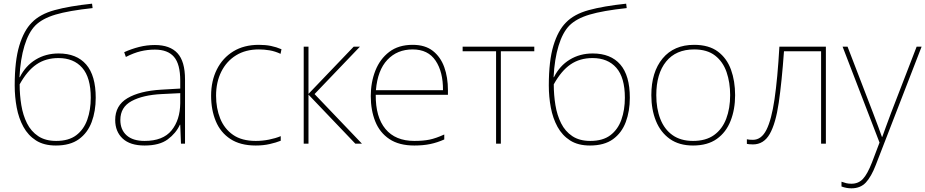

<svg xmlns="http://www.w3.org/2000/svg" viewBox="-20 -782 5036 1045"><path d="M60 -317Q60 -451 85 -533.5Q110 -616 153 -659Q197 -705 277.5 -727Q358 -749 481 -762L484 -738Q354 -724 282 -702.5Q210 -681 172 -643Q135 -605 113 -532.5Q91 -460 86 -362H88Q119 -424 174 -457.5Q229 -491 299 -491Q397 -491 449 -431Q501 -371 501 -250Q501 -177 479 -118Q457 -59 409.5 -24.5Q362 10 284 10Q219 10 176 -17.5Q133 -45 107.5 -91.5Q82 -138 71 -196.5Q60 -255 60 -317ZM286 -15Q354 -15 395 -46Q436 -77 455 -130.5Q474 -184 474 -250Q474 -360 427.5 -413Q381 -466 298 -466Q229 -466 178.5 -431.5Q128 -397 87 -323Q87 -265 96 -210Q105 -155 127 -111Q149 -67 188 -41Q227 -15 286 -15Z M823 -537Q905 -537 946 -492.5Q987 -448 987 -350V0H965L961 -103H959Q938 -57 893 -23.5Q848 10 767 10Q688 10 647.5 -28Q607 -66 607 -129Q607 -208 673.5 -247.5Q740 -287 858 -294L961 -300V-343Q961 -433 927 -472.5Q893 -512 823 -512Q783 -512 745.5 -503Q708 -494 665 -472L656 -498Q696 -516 737.5 -526.5Q779 -537 823 -537ZM860 -270Q758 -265 696.5 -232Q635 -199 635 -129Q635 -76 669 -45.5Q703 -15 767 -15Q867 -15 913.5 -72Q960 -129 961 -220V-275Z M1372 10Q1288 10 1234 -25.5Q1180 -61 1154.5 -122.5Q1129 -184 1129 -261Q1129 -342 1160.5 -404.5Q1192 -467 1250 -502.5Q1308 -538 1389 -538Q1425 -538 1454.5 -532Q1484 -526 1512 -514L1507 -489Q1477 -503 1447.5 -508Q1418 -513 1389 -513Q1317 -513 1265 -481Q1213 -449 1184.5 -392Q1156 -335 1156 -261Q1156 -193 1178.5 -137Q1201 -81 1248.5 -48Q1296 -15 1372 -15Q1408 -15 1443.5 -22Q1479 -29 1508 -41V-16Q1483 -6 1448 2Q1413 10 1372 10Z M1905 -528H1939L1692 -270L1950 0H1914L1659 -267V0H1633V-528H1659V-271Z M2226 -538Q2294 -538 2336 -505Q2378 -472 2398 -416.5Q2418 -361 2418 -291V-266H2025Q2024 -145 2078 -80Q2132 -15 2235 -15Q2283 -15 2317.5 -22Q2352 -29 2398 -50V-23Q2360 -6 2321.5 2Q2283 10 2235 10Q2152 10 2099.5 -25Q2047 -60 2022.5 -121Q1998 -182 1998 -259Q1998 -334 2023 -397.5Q2048 -461 2098.5 -499.5Q2149 -538 2226 -538ZM2226 -513Q2142 -513 2088.5 -456.5Q2035 -400 2026 -291H2391Q2392 -390 2351 -451.5Q2310 -513 2226 -513Z M2888 -503H2706V0H2680V-503H2498V-528H2888Z M2967 -317Q2967 -451 2992 -533.5Q3017 -616 3060 -659Q3104 -705 3184.5 -727Q3265 -749 3388 -762L3391 -738Q3261 -724 3189 -702.5Q3117 -681 3079 -643Q3042 -605 3020 -532.5Q2998 -460 2993 -362H2995Q3026 -424 3081 -457.5Q3136 -491 3206 -491Q3304 -491 3356 -431Q3408 -371 3408 -250Q3408 -177 3386 -118Q3364 -59 3316.5 -24.5Q3269 10 3191 10Q3126 10 3083 -17.5Q3040 -45 3014.5 -91.5Q2989 -138 2978 -196.5Q2967 -255 2967 -317ZM3193 -15Q3261 -15 3302 -46Q3343 -77 3362 -130.5Q3381 -184 3381 -250Q3381 -360 3334.5 -413Q3288 -466 3205 -466Q3136 -466 3085.5 -431.5Q3035 -397 2994 -323Q2994 -265 3003 -210Q3012 -155 3034 -111Q3056 -67 3095 -41Q3134 -15 3193 -15Z M3981 -264Q3981 -187 3956.5 -124.5Q3932 -62 3881.5 -26Q3831 10 3752 10Q3676 10 3625.5 -26Q3575 -62 3550 -124Q3525 -186 3525 -264Q3525 -390 3586.5 -464Q3648 -538 3758 -538Q3838 -538 3887 -501.5Q3936 -465 3958.5 -403Q3981 -341 3981 -264ZM3552 -264Q3552 -191 3574 -134.5Q3596 -78 3640.5 -46.5Q3685 -15 3752 -15Q3822 -15 3866.5 -47Q3911 -79 3932.5 -135.5Q3954 -192 3954 -264Q3954 -333 3934.5 -389.5Q3915 -446 3872 -479.5Q3829 -513 3758 -513Q3659 -513 3605.5 -447Q3552 -381 3552 -264Z M4475 0H4449V-503H4247Q4235 -336 4218.5 -223Q4202 -110 4169.5 -53Q4137 4 4078 4Q4065 4 4057.5 3Q4050 2 4045 1V-24Q4056 -21 4078 -21Q4124 -21 4151.5 -75.5Q4179 -130 4195.5 -242Q4212 -354 4222 -528H4475Z M4566 -528H4593L4730 -172Q4748 -124 4760.5 -91Q4773 -58 4780 -37H4782Q4790 -59 4801.5 -91Q4813 -123 4830 -168L4969 -528H4996L4747 115Q4722 180 4692.5 211.5Q4663 243 4614 243Q4587 243 4560 233V207Q4574 212 4586 215Q4598 218 4614 218Q4652 218 4676.5 192Q4701 166 4726 102L4767 -6Z"/></svg>

Font: Noto Sans Thin
Style: Regular
Weight: 100
Designer: Monotype Design Team
Foundry: Monotype Imaging Inc.
Version: Version 2.007